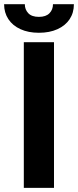

<svg xmlns="http://www.w3.org/2000/svg" viewBox="-56 -912 379 932"><path d="M206.1 0H59.6V-707H206.1ZM132.8 -752.9Q81.5 -752.9 43.5 -770.3Q5.4 -787.6 -15.4 -819.1Q-36.1 -850.6 -36.1 -891.6H64.5Q64.5 -865.7 81.3 -847.9Q98.1 -830.1 132.8 -830.1Q167 -830.1 184.1 -847.7Q201.2 -865.2 201.2 -891.6H302.7Q302.7 -850.1 282 -818.8Q261.2 -787.6 222.9 -770.3Q184.6 -752.9 132.8 -752.9Z"/></svg>

Font: WEMIX Pretendard
Style: Bold
Weight: 700
Designer: Base glyphs from Inter by Rasmus Andersson; Hangeul glyphs from Noto Sans CJK(Source Han Sans) by Jang Soo-young and Kan
Foundry: Kil Hyung-jin
Version: Version 1.000